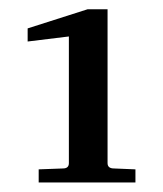

<svg xmlns="http://www.w3.org/2000/svg" viewBox="-20 -672 346 407"><path d="M267.1 -285.2H62V-313L113.3 -314.9Q126 -314.9 126 -326.2V-594.7L38.6 -584V-611.8L165.5 -652.3H208V-326.2Q208 -314.9 221.7 -314.9L267.1 -313Z"/></svg>

Font: Annapurna SIL
Style: Bold
Weight: 700
Designer: Peter Martin, Annie Olsen
Foundry: SIL International
Version: Version 2.000